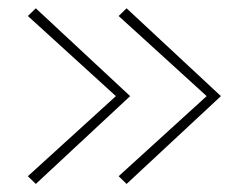

<svg xmlns="http://www.w3.org/2000/svg" viewBox="-20 -541 614 474"><path d="M68.4 -86.9 301.3 -303.7 68.4 -520.5 48.8 -501.5 266.1 -303.7 48.8 -106ZM292.5 -86.9 525.4 -303.7 292.5 -520.5 272.9 -501.5 490.2 -303.7 272.9 -106Z"/></svg>

Font: Estedad-FD-VF Thin
Style: Regular
Weight: 100
Designer: Amin Abedi
Version: Version 5.0